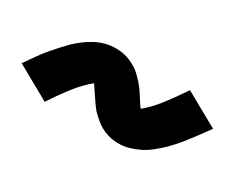

<svg xmlns="http://www.w3.org/2000/svg" viewBox="-62 -546 609 499"><g transform="rotate(30 243.0 -296.5)"><path d="M87 -189 -15 -246Q-3 -263 7.5 -278Q18 -293 28.5 -305.5Q39 -318 49 -329Q59 -340 68.5 -349.5Q78 -359 91 -369Q104 -379 118 -386.5Q132 -394 147 -398Q162 -402 178 -402Q190 -402 201 -400Q212 -398 223 -393Q234 -388 242.5 -382.5Q251 -377 260 -368Q269 -359 276 -350.5Q283 -342 288.5 -333.5Q294 -325 300 -315.5Q306 -306 312 -298Q332 -314 352 -339Q372 -364 399 -404L501 -347Q489 -330 478 -315.5Q467 -301 457 -288Q447 -275 437 -264Q427 -253 417.5 -244Q408 -235 395 -224.5Q382 -214 368 -207Q354 -200 338.5 -195.5Q323 -191 308 -191Q296 -191 285 -193Q274 -195 262.5 -200Q251 -205 243 -211Q235 -217 225.5 -225.5Q216 -234 209.5 -243Q203 -252 197.5 -260Q192 -268 185 -278.5Q178 -289 174 -295Q154 -279 134 -254.5Q114 -230 87 -189Z"/></g></svg>

Font: Iosevka SS04 Heavy
Style: Italic
Weight: 900
Italic angle: -9°
Monospace: yes
Designer: Belleve Invis
Foundry: Belleve Invis
Version: Version 19.0.0; ttfautohint (v1.8.4)